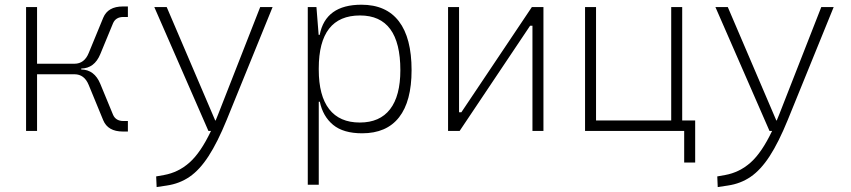

<svg xmlns="http://www.w3.org/2000/svg" viewBox="-20 -547 3556 802"><path d="M88.9 0V-517.6H134.8V-280.8H291Q332.5 -280.8 350.6 -325.7L411.1 -472.7Q430.7 -520 493.2 -520H514.2V-476.1H495.6Q463.4 -476.1 452.1 -449.7L398.9 -320.8Q374.5 -261.7 319.3 -260.7V-256.8Q374.5 -255.9 398.9 -196.8L452.1 -67.9Q463.4 -41.5 495.6 -41.5H514.2V2.4H493.2Q430.7 2.4 411.1 -44.9L350.6 -191.9Q332.5 -236.8 291 -236.8H134.8V0Z M634.3 234.4 632.3 189.9 665 184.1Q725.1 173.3 771.7 131.8Q818.4 90.3 861.3 0H850.6L624.5 -517.6H676.3L878.9 -43.9H880.9Q886.2 -56.6 891.6 -70.3L1066.9 -517.6H1118.7L926.8 -45.9Q888.7 47.4 851.3 105Q814 162.6 772 191.4Q730 220.2 676.8 228Z M1265.6 224.6V-517.6H1301.8L1311 -401.4H1315.4Q1339.8 -527.3 1489.7 -527.3Q1593.3 -527.3 1646.2 -458Q1699.2 -388.7 1699.2 -253.9Q1699.2 -124 1647 -57.1Q1594.7 9.8 1492.7 9.8Q1414.1 9.8 1371.3 -25.6Q1328.6 -61 1315.9 -122.1H1311.5V224.6ZM1311.5 -255.9Q1311.5 -147 1355 -91.1Q1398.4 -35.2 1482.9 -35.2Q1566.4 -35.2 1609.4 -90.8Q1652.3 -146.5 1652.3 -253.9Q1652.3 -482.4 1483.9 -482.4Q1311.5 -482.4 1311.5 -261.2Z M1851.6 0V-517.6H1897.5V-78.1H1907.2L2201.7 -517.6H2250V0H2204.1V-439.5H2194.3L1899.9 0Z M2423.8 0V-517.6H2469.7V-43.9H2783.7V-517.6H2829.6V-43.9H2883.8V131.8H2837.9V0Z M2978 234.4 2976.1 189.9 3008.8 184.1Q3068.8 173.3 3115.5 131.8Q3162.1 90.3 3205.1 0H3194.3L2968.3 -517.6H3020L3222.7 -43.9H3224.6Q3230 -56.6 3235.4 -70.3L3410.6 -517.6H3462.4L3270.5 -45.9Q3232.4 47.4 3195.1 105Q3157.7 162.6 3115.7 191.4Q3073.7 220.2 3020.5 228Z"/></svg>

Font: Cascadia Mono NF ExtraLight
Style: Regular
Weight: 200
Monospace: yes
Designer: Aaron Bell
Foundry: Saja Typeworks
Version: Version 2404.023; ttfautohint (v1.8.4)